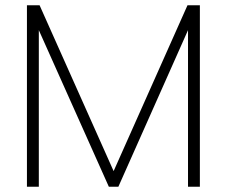

<svg xmlns="http://www.w3.org/2000/svg" viewBox="-20 -707 860 727"><path d="M82 0V-687H129.9L410.2 -59.1L689.9 -687H736.8V0H691.9V-592.8L428.2 0H392.1L127 -592.8V0Z"/></svg>

Font: SVN-Poppins ExtraLight
Style: Regular
Weight: 200
Designer: Ninad Kale (Devanagari), Jonny Pinhorn (Latin)
Foundry: Indian Type Foundry
Version: Version 3.002 2017